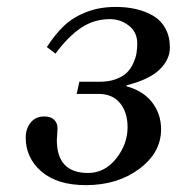

<svg xmlns="http://www.w3.org/2000/svg" viewBox="-20 -522 510 554"><path d="M54.2 -125Q54.2 -150.4 68.4 -168.2Q82.5 -186 107.9 -186Q126.5 -186 136.2 -176.5Q146 -167 146 -151.9Q146 -145.5 145 -134Q144 -122.6 144 -118.2Q144 -22.9 233.9 -22.9Q282.2 -22.9 315.2 -64.5Q348.1 -106 348.1 -154.8Q348.1 -197.8 326.4 -224.4Q304.7 -251 264.2 -251H201.2L209 -286.1H268.1Q294.4 -286.1 314.7 -293.7Q335 -301.3 346.2 -312.5Q357.4 -323.7 364.5 -339.4Q371.6 -355 373.8 -368.4Q376 -381.8 376 -397Q376 -428.7 352.1 -447.8Q328.1 -466.8 296.9 -466.8Q251.5 -466.8 213.9 -441.7Q176.3 -416.5 140.1 -367.2L115.2 -386.2Q139.2 -423.3 165 -447.8Q190.9 -472.2 228.8 -487.1Q266.6 -502 314 -502Q346.2 -502 373.3 -495.6Q400.4 -489.3 422.6 -476.1Q444.8 -462.9 457.5 -439.5Q470.2 -416 470.2 -384.8Q470.2 -350.6 440.7 -321.5Q411.1 -292.5 345.2 -275.9V-272.9Q393.6 -259.8 419.2 -226.3Q444.8 -192.9 444.8 -148.9Q444.8 -81.5 381.8 -34.7Q318.8 12.2 228 12.2Q145 12.2 99.6 -27.1Q54.2 -66.4 54.2 -125Z"/></svg>

Font: Linguistics Pro
Style: Italic
Weight: 400
Italic angle: -12°
Designer: Stefan Peev, Context Ltd
Foundry: Stefan Peev, Context Ltd
Version: Version 001.000